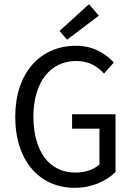

<svg xmlns="http://www.w3.org/2000/svg" viewBox="-20 -887 640 919"><path d="M337 12C422 12 492 -22 533 -64V-340H325V-271H456V-100C431 -76 388 -61 342 -61C213 -61 140 -165 140 -330C140 -493 221 -595 344 -595C407 -595 446 -569 478 -535L525 -588C488 -627 431 -668 344 -668C174 -668 53 -540 53 -328C53 -114 172 12 337 12ZM301 -697 453 -812 406 -867 265 -739Z"/></svg>

Font: Hasklig
Style: Regular
Weight: 400
Monospace: yes
Designer: Paul D. Hunt, Teo Tuominen
Foundry: Adobe Systems Incorporated
Version: Version 2.030;PS 1.0;hotconv 16.6.51;makeotf.lib2.5.65220